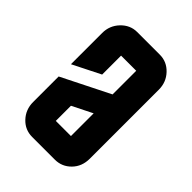

<svg xmlns="http://www.w3.org/2000/svg" viewBox="-169 -636 718 718"><g transform="rotate(45 190.0 -277.5)"><path d="M339.8 -95.2Q339.8 -53.7 313.5 -26.9Q287.1 0 250 0H129.9Q92.3 0 66.4 -27.3Q40 -55.2 40 -95.2V-230L230 -325.2V-450.2H149.9V-350.1L40 -294.9V-460Q40 -499 66.4 -526.9Q93.3 -555.2 129.9 -555.2H250Q287.1 -555.2 313.5 -527.3Q339.8 -499.5 339.8 -460ZM149.9 -185.1V-105H230V-225.1Z"/></g></svg>

Font: Horta
Style: Regular
Weight: 600
Width: 3
Version: Version 0.11